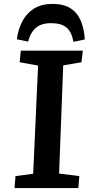

<svg xmlns="http://www.w3.org/2000/svg" viewBox="-20 -958 463 978"><path d="M174 -624 80 -641 86 -700H402L395 -641L302 -625L281 -74L384 -61L379 0H54L59 -61L149 -73ZM354 -745Q345 -796 318.5 -818Q292 -840 240 -840Q190 -840 162.5 -816Q135 -792 123 -746L66 -758Q72 -807 93 -848Q114 -889 152 -913.5Q190 -938 248 -938Q306 -938 341 -914.5Q376 -891 392.5 -850Q409 -809 412 -757Z"/></svg>

Font: Literata 7pt SemiBold
Style: Italic
Weight: 600
Italic angle: -2°
Designer: Latin by Veronika Burian and Jose Scaglione. Greek by Irene Vlachou. Cyrillic by Vera Evstafieva
Foundry: TypeTogether
Version: Version 3.002